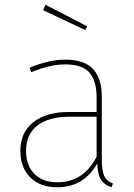

<svg xmlns="http://www.w3.org/2000/svg" viewBox="-20 -781 568 811"><path d="M348 -670 340 -654 162 -738 172 -761ZM410 -110Q410 -59 420.5 -37Q431 -15 457 -6L451 10Q420 0 406 -22.5Q392 -45 391 -91Q334 10 222 10Q149 10 107.5 -32Q66 -74 66 -144Q66 -222 121 -265Q176 -308 270 -308H388V-370Q388 -440 357.5 -474.5Q327 -509 255 -509Q192 -509 112 -476L105 -495Q187 -529 255 -529Q336 -529 373 -489.5Q410 -450 410 -372ZM222 -11Q333 -11 388 -119V-288H274Q187 -288 138.5 -251Q90 -214 90 -144Q90 -82 125.5 -46.5Q161 -11 222 -11Z"/></svg>

Font: FiraGO Thin
Style: Regular
Weight: 100
Designer: bBox Type
Foundry: bBox Type GmbH
Version: Version 1.001;PS 001.001;hotconv 1.0.88;makeotf.lib2.5.64775